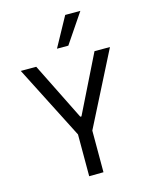

<svg xmlns="http://www.w3.org/2000/svg" viewBox="-137 -1038 888 1127"><g transform="rotate(-15 307.0 -474.5)"><path d="M128 -700 302 -350H309L482 -700H576L349 -253V0L262 1V-253L34 -700ZM273 -771 371 -950H463L342 -771Z"/></g></svg>

Font: Lopes Sans
Style: Regular
Weight: 400
Designer: Gabriel Lam, Diego Maldonado
Foundry: TypeRant, Foresti Design
Version: Version 4.000